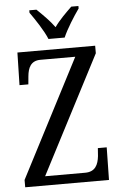

<svg xmlns="http://www.w3.org/2000/svg" viewBox="-61 -973 639 1016"><g transform="rotate(-5 258.0 -465.5)"><path d="M222 -771H308C327 -816 368 -880 395 -918V-931H357C326 -901 290 -866 265 -830C239 -866 203 -901 172 -931H134V-918C161 -880 204 -816 222 -771ZM31 0H476L479 -173H432L429 -131C424 -86 408 -49 354 -49H141L465 -674V-714H52L48 -541H95L99 -584C103 -627 118 -665 170 -665H355L31 -39Z"/></g></svg>

Font: Noto Serif Lao Condensed
Style: Regular
Weight: 400
Width: 3
Designer: Monotype Design Team
Foundry: Monotype Imaging Inc.
Version: Version 2.003